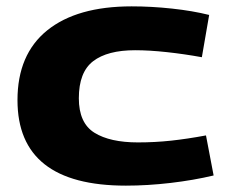

<svg xmlns="http://www.w3.org/2000/svg" viewBox="-20 -574 717 604"><path d="M35 -259Q35 -403 128.5 -478.5Q222 -554 394 -554Q456 -554 521 -547Q586 -540 638 -527L615 -394Q560 -404 505 -410Q450 -416 405 -416Q318 -416 273 -381.5Q228 -347 228 -265Q228 -187 277 -156.5Q326 -126 414 -126Q467 -126 518 -131.5Q569 -137 628 -148L652 -22Q589 -7 516.5 1.5Q444 10 376 10Q35 10 35 -259Z"/></svg>

Font: Georama Extended
Style: Bold
Weight: 700
Width: 7
Designer: Jean-Baptiste Levee
Foundry: Production Type
Version: Version 1.000